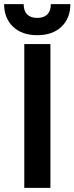

<svg xmlns="http://www.w3.org/2000/svg" viewBox="-55 -913 362 933"><path d="M-35 -893H60Q60 -860 77 -843Q94 -826 126 -826Q158 -826 175 -843Q192 -860 192 -893H287Q287 -825 244 -783.5Q201 -742 126 -742Q51 -742 8 -783.5Q-35 -825 -35 -893ZM63 -699H190V0H63Z"/></svg>

Font: Prompt Medium
Style: Regular
Weight: 500
Designer: Katatrad Team
Foundry: CadsonDemak
Version: Version 1.000